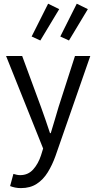

<svg xmlns="http://www.w3.org/2000/svg" viewBox="-20 -781 507 1011"><path d="M90.3 209.5Q73.5 209.5 59.3 206.5Q45.2 203.5 33.2 198.8L50.6 134.7Q60.1 137.7 69.1 139.5Q78.1 141.2 86.4 141.2Q127.7 141.2 154.6 111.4Q181.4 81.6 196 36.9L207.1 1L12 -486.1H96.8L196 -217Q207.6 -185.5 219.7 -149.9Q231.8 -114.3 243.3 -80H247.3Q257.9 -113.5 268.2 -149.2Q278.6 -184.8 288.2 -217L374.8 -486.1H455.4L272.3 40Q255.1 88.1 231.3 126.5Q207.5 165 173.2 187.2Q139 209.5 90.3 209.5ZM192.4 -567.8 146.6 -588.8 233.4 -761.5 291.8 -732.9ZM343.2 -567.8 297.5 -588.8 384.2 -761.5 442.6 -732.9Z"/></svg>

Font: Source Sans Variable
Style: Regular
Weight: 200
Designer: Paul D. Hunt
Foundry: Adobe Systems Incorporated
Version: Version 3.006;hotconv 1.0.111;makeotfexe 2.5.65597